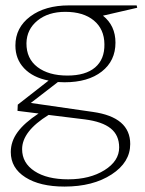

<svg xmlns="http://www.w3.org/2000/svg" viewBox="-20 -436 536 712"><path d="M37.1 -267.1Q37.1 -333.5 92 -374.8Q147 -416 235.8 -416H486.8L488.8 -407.2L361.8 -377.9Q408.2 -340.8 408.2 -277.8Q408.2 -210.4 357.4 -170.7Q306.6 -130.9 219.2 -130.9L194.8 -131.8L94.2 -54.2L324.2 -21Q462.9 -1.5 462.9 98.1Q462.9 166 393.8 210.9Q324.7 255.9 219.2 255.9Q127.9 255.9 74 221.4Q20 187 20 127.9Q20 88.4 45.2 54Q70.3 19.5 123 -15.1L44.9 -24.9L45.9 -47.9L160.2 -137.2Q102.1 -148.4 69.6 -182.6Q37.1 -216.8 37.1 -267.1ZM62 117.2Q62 168.5 108.2 198.7Q154.3 229 232.9 229Q313 229 367.4 195.1Q421.9 161.1 421.9 110.8Q421.9 65.4 390.6 40.3Q359.4 15.1 294.9 6.8L160.2 -9.8Q62 50.8 62 117.2ZM78.1 -275.9Q77.6 -218.8 118.9 -187.3Q160.2 -155.8 230 -155.8Q297.4 -155.8 332.8 -186Q368.2 -216.3 367.2 -272Q366.7 -328.1 327.9 -360.1Q289.1 -392.1 222.2 -392.1Q158.7 -392.1 118.9 -359.6Q79.1 -327.1 78.1 -275.9Z"/></svg>

Font: Halibut Thin
Style: Regular
Weight: 250
Designer: Matteo Maggi
Foundry: Collletttivo
Version: Version 3.080 | FøM Fix